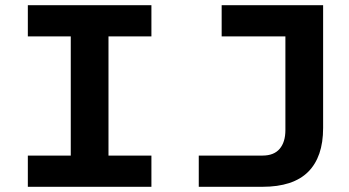

<svg xmlns="http://www.w3.org/2000/svg" viewBox="-20 -718 1340 738"><path d="M252 0V-698H397V0ZM87 -698H562V-578H87ZM87 -120H562V0H87ZM744 0V-120H989Q1033 -120 1055 -146Q1077 -172 1077 -218V-698H1222V-226Q1222 -170 1207.5 -128Q1193 -86 1164.5 -57.5Q1136 -29 1092 -14.5Q1048 0 989 0ZM832 -698H1210V-578H832Z"/></svg>

Font: Azeret Mono Thin SemiBold
Style: Regular
Weight: 600
Version: Version 1.002